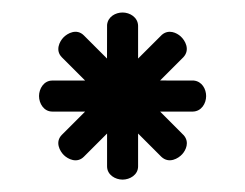

<svg xmlns="http://www.w3.org/2000/svg" viewBox="-20 -776 392 307"><path d="M200.8 -734.9C200.4 -748.3 187.8 -756 176 -756C164.8 -756 152.5 -749.4 151.2 -736.2L151.2 -736L151.2 -735.9C151.1 -732.3 151.1 -716.5 151.1 -682.4C130.7 -702.8 114.1 -719.4 114.1 -719.4C102.6 -730.9 87.9 -722.8 81.5 -716.2C75.2 -709.7 67.9 -695.4 79 -684.3L116.1 -647.2L63.6 -647.2C50 -647.2 42.4 -634.1 42.4 -622.4C42.4 -610.8 49.9 -597.6 63.6 -597.6H116.1C95.6 -577.1 79 -560.5 79 -560.5C67.5 -549 75.6 -534.3 82.2 -527.9C88.7 -521.6 103 -514.3 114.1 -525.4L151.2 -562.5L151.2 -510C151.2 -496.4 164.3 -488.8 176 -488.8C187.6 -488.8 200.8 -496.3 200.8 -510V-562.5L238 -525.3C250.2 -513.8 265.1 -522.5 271.4 -529.5C277.2 -535.9 283.3 -548.6 273.9 -559.6C271.2 -562.4 260.2 -573.4 236 -597.6H288.5C302.1 -598 309.6 -610.6 309.6 -622.4C309.6 -633.6 303 -645.9 289.8 -647.2L289.6 -647.2L289.5 -647.2C285.9 -647.3 270.1 -647.3 236 -647.3L273.1 -684.4C284.6 -696.6 275.9 -711.5 268.9 -717.8C262.5 -723.6 249.8 -729.7 238.8 -720.3C236 -717.6 225 -706.6 200.8 -682.4Z"/></svg>

Font: Hi.
Style: Black
Weight: 400
Designer: Mew Too, Robert Jablonski
Foundry: Cannot Into Space Fonts
Version: Version 1.996